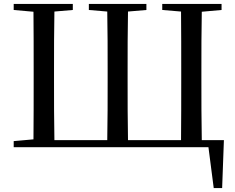

<svg xmlns="http://www.w3.org/2000/svg" viewBox="-20 -752 1201 981"><path d="M50 0H1045L1072 209H1115L1124 -36H1011C1009 -137 1009 -239 1009 -345V-390C1009 -492 1009 -593 1011 -692L1112 -701V-732H809V-701L905 -693C906 -593 906 -492 906 -390V-345C906 -238 906 -136 905 -36H634C632 -136 632 -238 632 -345V-390C632 -492 632 -593 634 -693L728 -701V-732H434V-701L528 -693C530 -593 530 -493 530 -390V-345C530 -239 530 -137 528 -36H258C256 -136 256 -238 256 -345V-390C256 -493 256 -593 258 -693L352 -701V-732H50V-701L151 -692C152 -593 152 -492 152 -390V-345C152 -240 152 -140 151 -40L50 -31Z"/></svg>

Font: Source Han Serif SC Medium
Style: Regular
Weight: 500
Designer: Ryoko NISHIZUKA 西塚涼子 (kana & ideographs); Frank Grießhammer (Latin, Greek & Cyrillic); Wenlong ZHANG 张文龙 (bopomofo); San
Foundry: Adobe
Version: Version 2.003;hotconv 1.1.1;makeotfexe 2.6.0